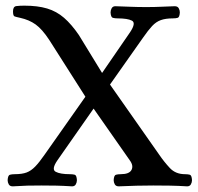

<svg xmlns="http://www.w3.org/2000/svg" viewBox="-20 -656 699 679"><path d="M25 3Q15 3 11 -4Q7 -11 7 -19Q8 -36 15 -38Q22 -40 32 -40Q58 -40 74 -46Q90 -52 104.5 -67Q119 -82 137 -108L282 -314L154 -515Q129 -553 106 -569.5Q83 -586 51 -593Q37 -596 31.5 -598Q26 -600 26 -616Q26 -633 38 -634.5Q50 -636 66 -636Q113 -636 146.5 -626Q180 -616 206.5 -593Q233 -570 259 -532L341 -398L440 -542Q462 -575 446.5 -583Q431 -591 396 -591Q386 -591 379 -593Q372 -595 371 -612Q371 -620 375 -627Q379 -634 388 -634Q420 -633 443.5 -632Q467 -631 497 -631Q527 -631 546.5 -632Q566 -633 598 -634Q608 -634 612 -627Q616 -620 616 -612Q615 -595 608.5 -593Q602 -591 591 -591Q566 -591 549 -585Q532 -579 518 -564Q504 -549 486 -523L369 -357L543 -109Q560 -84 580.5 -62Q601 -40 634 -40Q645 -40 651.5 -38Q658 -36 659 -19Q659 -11 655 -4Q651 3 642 3Q610 1 581 0.5Q552 0 522 0Q465 0 400 3Q390 3 386 -4Q382 -11 382 -19Q383 -36 390 -38Q397 -40 407 -40Q437 -40 445 -55Q453 -70 439 -89L311 -272L183 -89Q161 -57 177 -48.5Q193 -40 227 -40Q238 -40 244.5 -38Q251 -36 252 -19Q252 -11 248 -4Q244 3 235 3Q203 1 179.5 0.5Q156 0 126 0Q96 0 76.5 0.5Q57 1 25 3Z"/></svg>

Font: Alice
Style: Regular
Weight: 400
Designer: Ksenia Yerulevich
Foundry: Cyreal (http://www.cyreal.org/)
Version: Version 2.003; ttfautohint (v1.8.3)